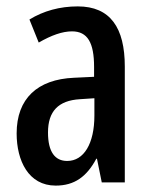

<svg xmlns="http://www.w3.org/2000/svg" viewBox="-20 -570 470 600"><path d="M223 -550C167 -550 116 -536 72 -509L101 -437C141 -460 175 -472 205 -472C254 -472 274 -436 274 -361V-330L211 -327C97 -322 32 -262 32 -153C32 -68 69 10 154 10C213 10 251 -18 281 -74H283L298 0H370V-362C370 -483 325 -550 223 -550ZM230 -260 275 -263V-209C275 -121 242 -67 190 -67C152 -67 130 -95 130 -156C130 -222 162 -256 230 -260Z"/></svg>

Font: Noto Sans Lao ExtraCondensed Medium
Style: Regular
Weight: 500
Width: 2
Designer: Monotype Design Team
Foundry: Monotype Imaging Inc.
Version: Version 2.003